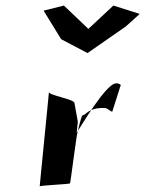

<svg xmlns="http://www.w3.org/2000/svg" viewBox="-20 -783 523 691"><path d="M398 -483C361 -483 269 -324 256 -305L260 -345L248 -412C249 -426 154 -440 156 -452C157 -455 122 -109 123 -112C124 -116 229 -120 232 -123C234 -126 256 -304 259 -306C263 -322 268 -347 275 -366C278 -368 281 -370 285 -371C304 -389 327 -396 359 -394C368 -393 377 -382 384 -381L414 -475C418 -476 409 -484 398 -483ZM298 -679 210 -763 138 -745V-743L200 -642L295 -592L433 -688L483 -733L388 -763Z"/></svg>

Font: Ugly Stick
Style: It
Weight: 400
Designer: Stig
Foundry: Cannot Into Space Fonts
Version: Version 0.99